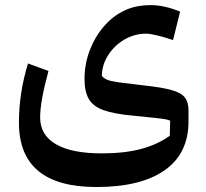

<svg xmlns="http://www.w3.org/2000/svg" viewBox="-20 -482 808 752"><path d="M657.7 -325.2Q623.5 -336.4 595.7 -343.3Q567.9 -350.1 552.2 -350.1Q506.3 -350.1 467 -326.9Q427.7 -303.7 403.6 -265.9Q379.4 -228 378.9 -184.6Q386.7 -175.3 399.7 -169.7Q412.6 -164.1 445.8 -159.4Q479 -154.8 547.4 -147Q616.2 -139.6 653.3 -128.9Q690.4 -118.2 704.3 -99.9Q718.3 -81.5 718.3 -50.8V-6.3Q718.3 119.6 624.5 185.1Q530.8 250.5 357.4 250.5Q54.2 250.5 54.2 -1.5Q54.2 -119.1 89.8 -233.4L169.9 -204.1Q137.2 -85 137.2 -22Q137.2 46.9 199 82.8Q260.7 118.7 378.4 118.7Q467.8 118.7 532 101.6Q596.2 84.5 645 49.8L646.5 -9.3Q639.6 -12.7 627.7 -14.9Q615.7 -17.1 586.2 -20.3Q556.6 -23.4 497.6 -29.3Q424.8 -36.1 384.3 -51Q343.8 -65.9 327.4 -95Q311 -124 311 -172.4Q311 -230.5 331.1 -283.7Q351.1 -336.9 386.5 -378.2Q421.9 -419.4 467.8 -440.9Q510.7 -461.9 571.8 -461.9Q623 -461.9 685.5 -436.5Z"/></svg>

Font: Pinar DS1 SemiBold
Style: Regular
Weight: 600
Designer: Amin Abedi
Version: Version 3.000